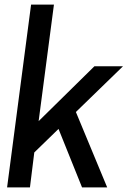

<svg xmlns="http://www.w3.org/2000/svg" viewBox="-20 -820 562 840"><path d="M449 0H339L236 -256L130 -153L111 0H11L116 -800H216L149 -290L393 -530H518L312 -330Z"/></svg>

Font: Tanohe Sans Medium
Style: Italic
Weight: 500
Designer: Village Type and Design LLC & Cristiano Sobral
Foundry: Cooper Hewitt Smithsonian Design Museum
Version: Version 1.00;September 29, 2021;FontCreator 13.0.0.2655 64-b